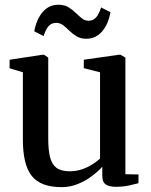

<svg xmlns="http://www.w3.org/2000/svg" viewBox="-20 -779 636 810"><path d="M467.5 9Q440 9 425.8 -1.2Q411.5 -11.5 411.5 -37.5V-75.5Q394 -56 367.5 -36Q341 -16 308.5 -2.8Q276 10.5 240 10.5Q151.5 10.5 114 -36.8Q76.5 -84 76.5 -190V-474L20.5 -491V-527L159 -548H166L183.5 -536V-195Q183.5 -147 191 -116.5Q198.5 -86 218 -71.2Q237.5 -56.5 274 -56.5Q302.5 -56.5 326.8 -65Q351 -73.5 370 -85.8Q389 -98 402 -110V-474L333.5 -491.5V-527L481 -548H488.5L509 -536V-44L564.5 -43L564 -6Q547 -1.5 523 3.8Q499 9 467.5 9ZM124.5 -647Q134.5 -699.5 160.8 -729.2Q187 -759 226 -759Q251 -759 268.2 -748.8Q285.5 -738.5 299 -725.2Q312.5 -712 325.2 -701.8Q338 -691.5 353 -691.5Q373.5 -691.5 385.8 -706Q398 -720.5 406.5 -747.5L446 -727.5Q436.5 -675.5 410 -645.5Q383.5 -615.5 344.5 -615.5Q320 -615.5 303 -625.8Q286 -636 272.8 -649.2Q259.5 -662.5 246.5 -672.5Q233.5 -682.5 217 -682.5Q196.5 -682.5 184.5 -668.2Q172.5 -654 164 -627Z"/></svg>

Font: Merriweather 60pt Medium
Style: Regular
Weight: 500
Version: Version 2.100